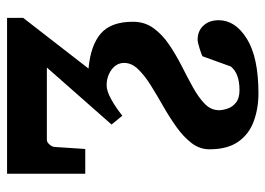

<svg xmlns="http://www.w3.org/2000/svg" viewBox="-125 -403 759 549"><g transform="rotate(-90 254.5 -128.5)"><path d="M262.2 231Q218.8 231 182.1 217.5Q145.5 204.1 123.8 173.3Q102.1 142.6 102.1 90.8Q102.1 63 119.9 39.8Q137.7 16.6 165.8 -3.4Q193.8 -23.4 225.6 -41.5Q257.3 -59.6 285.4 -77.1Q313.5 -94.7 331.3 -113.3Q349.1 -131.8 349.1 -152.8Q349.1 -174.8 329.8 -189Q310.5 -203.1 285.2 -203.1Q268.6 -203.1 244.9 -189.9Q221.2 -176.8 198.2 -158.2L172.9 -189L335.9 -374H128.9Q122.6 -374 116.2 -366.9Q109.9 -359.9 108.9 -353L103 -264.2H32.2V-487.8H478V-441.9L333 -254.9Q398.9 -249 432.9 -220Q466.8 -190.9 466.8 -127.9Q466.8 -94.2 448.5 -69.1Q430.2 -43.9 401.4 -24.4Q372.6 -4.9 340.3 11.5Q308.1 27.8 279.3 43.7Q250.5 59.6 232.2 77.4Q213.9 95.2 213.9 118.2Q213.9 128.9 218.5 142.8Q223.1 156.7 235.6 166.7Q248 176.8 271 176.8Q319.3 176.8 338.9 151.9L368.2 70.8Q372.6 68.4 390.4 62.7Q408.2 57.1 415 57.1Q440.9 57.1 456.1 74Q471.2 90.8 471.2 117.2Q471.2 165 418 198Q364.7 231 262.2 231Z"/></g></svg>

Font: Charis
Style: Bold
Weight: 700
Designer: Walt Agee, Miriam Martin, Annie Olsen, Victor Gaultney, Lorna Priest, Alan Ward, Bob Hallissy, Martin Hosken, Sharon Cor
Foundry: SIL Global
Version: Version 7.000